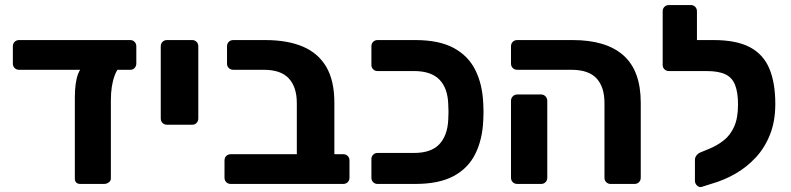

<svg xmlns="http://www.w3.org/2000/svg" viewBox="-20 -730 3140 762"><path d="M299 0Q277 0 277 -22V-342Q277 -404 290.5 -438Q304 -472 332 -472H476Q451 -472 435.5 -431.5Q420 -391 420 -332V-22Q420 -12 411.5 -6Q403 0 393 0ZM56 -453Q45 -453 38 -460Q31 -467 31 -478V-546Q31 -557 38 -564Q45 -571 56 -571H497Q507 -571 514 -564Q521 -557 521 -546V-478Q521 -468 514.5 -460.5Q508 -453 497 -453Z M643 -235Q632 -235 625 -242Q618 -249 618 -260V-546Q618 -557 625 -564Q632 -571 643 -571H743Q753 -571 760 -564Q767 -557 767 -546V-260Q767 -249 760 -242Q753 -235 743 -235Z M896 0Q885 0 878 -7Q871 -14 871 -25V-93Q871 -104 878 -111Q885 -118 896 -118H1158V-321Q1158 -384 1126.5 -418.5Q1095 -453 1027 -453H906Q895 -453 888 -460Q881 -467 881 -477V-546Q881 -557 888 -564Q895 -571 906 -571H1032Q1121 -571 1182 -545Q1243 -519 1275 -464.5Q1307 -410 1307 -322V-118H1342Q1353 -118 1360 -111Q1367 -104 1367 -93V-25Q1367 -14 1360 -7Q1353 0 1342 0Z M1478 0Q1468 0 1461 -7Q1454 -14 1454 -25V-99Q1454 -109 1461 -116Q1468 -123 1478 -123H1623Q1691 -123 1723.5 -157.5Q1756 -192 1759 -255Q1760 -274 1760 -286Q1760 -298 1759 -316Q1757 -380 1724 -414Q1691 -448 1623 -448H1478Q1468 -448 1461 -455Q1454 -462 1454 -472V-546Q1454 -557 1461 -564Q1468 -571 1478 -571H1628Q1722 -571 1780 -540Q1838 -509 1866.5 -452Q1895 -395 1898 -317Q1899 -299 1899 -286Q1899 -273 1898 -254Q1895 -177 1866.5 -119.5Q1838 -62 1780 -31Q1722 0 1628 0Z M2403 0Q2393 0 2386 -7Q2379 -14 2379 -24V-321Q2379 -385 2347.5 -419Q2316 -453 2248 -453H2033Q2022 -453 2015 -460Q2008 -467 2008 -478V-546Q2008 -557 2015 -564Q2022 -571 2033 -571H2253Q2386 -571 2454.5 -510Q2523 -449 2523 -322V-25Q2523 -14 2516 -7Q2509 0 2498 0ZM2033 0Q2022 0 2015 -7Q2008 -14 2008 -25V-330Q2008 -340 2015 -347.5Q2022 -355 2033 -355H2128Q2138 -355 2145 -347.5Q2152 -340 2152 -330V-25Q2152 -14 2145 -7Q2138 0 2128 0Z M2764 12Q2754 14 2746 6Q2738 -2 2738 -12V-96Q2738 -105 2744.5 -113.5Q2751 -122 2762 -126L2796 -140Q2827 -153 2852.5 -173Q2878 -193 2893.5 -227Q2909 -261 2909 -315Q2909 -363 2897.5 -392.5Q2886 -422 2859 -435Q2832 -448 2784 -448H2759Q2749 -448 2741.5 -455Q2734 -462 2734 -472V-547Q2734 -557 2741.5 -564Q2749 -571 2759 -571H2812Q2902 -571 2955.5 -543Q3009 -515 3033 -458.5Q3057 -402 3057 -317Q3057 -249 3036 -196Q3015 -143 2979 -104.5Q2943 -66 2898.5 -40.5Q2854 -15 2805 -1ZM2791 -448H2635Q2624 -448 2617 -455Q2610 -462 2610 -472V-685Q2610 -696 2617 -703Q2624 -710 2635 -710H2722Q2732 -710 2739 -703Q2746 -696 2746 -685V-571H2792Z"/></svg>

Font: Rubik SemiBold
Style: Regular
Weight: 600
Designer: Hubert and Fischer
Foundry: Hubert and Fischer
Version: Version 2.300;gftools[0.9.30]